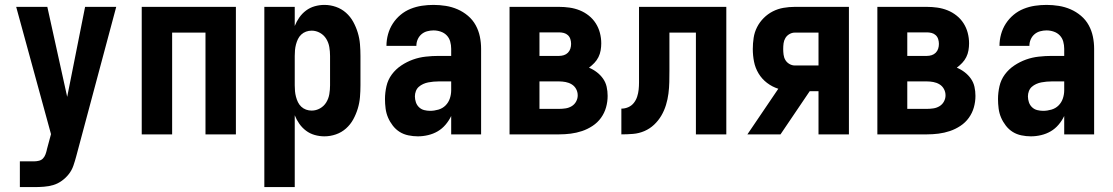

<svg xmlns="http://www.w3.org/2000/svg" viewBox="-20 -548 4540 783"><path d="M61 215V110H119Q129 110 139 107.5Q149 105 155.5 98Q162 91 165.5 81.5Q169 72 171 63V62Q171 62 171 62Q171 62 171 62Q171 62 171 62Q171 62 171 62L188 -1L46 -520H173L254 -153L327 -520H454L291 89Q286 108 279.5 127Q273 146 261 161.5Q249 177 232.5 189Q216 201 197.5 206.5Q179 212 159 213.5Q139 215 119 215Z M558 0V-520H942V0H818V-415H682V0Z M1058 215V-520H1182V-442Q1189 -460 1200.5 -476.5Q1212 -493 1228 -505Q1244 -517 1263.5 -522.5Q1283 -528 1303 -528Q1327 -528 1350 -520Q1373 -512 1391 -496Q1409 -480 1420.5 -459Q1432 -438 1439 -415Q1446 -392 1448 -368Q1450 -344 1450 -320V-200Q1450 -176 1448 -152Q1446 -128 1439 -105Q1432 -82 1420.5 -61Q1409 -40 1391 -24Q1373 -8 1350 0Q1327 8 1303 8Q1283 8 1263.5 2.5Q1244 -3 1228 -15Q1212 -27 1200.5 -43.5Q1189 -60 1182 -78V215ZM1251 -97Q1269 -97 1285 -106Q1301 -115 1310.5 -130.5Q1320 -146 1323 -164Q1326 -182 1326 -200V-320Q1326 -338 1323 -356Q1320 -374 1310.5 -389.5Q1301 -405 1285 -414Q1269 -423 1251 -423Q1239 -423 1228 -419Q1217 -415 1208.5 -407Q1200 -399 1195 -388.5Q1190 -378 1187 -366.5Q1184 -355 1183 -343.5Q1182 -332 1182 -320V-200Q1182 -188 1183 -176.5Q1184 -165 1187 -153.5Q1190 -142 1195 -131.5Q1200 -121 1208.5 -113Q1217 -105 1228 -101Q1239 -97 1251 -97Z M1684 8Q1665 8 1645.5 4Q1626 0 1610 -10Q1594 -20 1582 -35.5Q1570 -51 1562.5 -68.5Q1555 -86 1552.5 -105.5Q1550 -125 1550 -144Q1550 -170 1556 -196.5Q1562 -223 1578 -244.5Q1594 -266 1616.5 -281Q1639 -296 1664 -305Q1689 -314 1716 -317Q1743 -320 1769 -320H1820V-349Q1820 -364 1816 -378.5Q1812 -393 1802 -403.5Q1792 -414 1777.5 -419Q1763 -424 1748 -424Q1735 -424 1722 -420.5Q1709 -417 1699 -408.5Q1689 -400 1683.5 -387.5Q1678 -375 1678 -361H1556Q1556 -385 1562.5 -408.5Q1569 -432 1582 -452Q1595 -472 1613.5 -487.5Q1632 -503 1654.5 -512Q1677 -521 1700.5 -524.5Q1724 -528 1748 -528Q1773 -528 1798 -524Q1823 -520 1846 -510Q1869 -500 1888.5 -483.5Q1908 -467 1920 -445Q1932 -423 1937 -398.5Q1942 -374 1942 -349V0H1820V-75Q1811 -56 1797 -39.5Q1783 -23 1765 -12.5Q1747 -2 1726 3Q1705 8 1684 8ZM1734 -96Q1751 -96 1768 -101Q1785 -106 1797 -118Q1809 -130 1814.5 -146.5Q1820 -163 1820 -180V-216H1769Q1758 -216 1747.5 -215Q1737 -214 1726.5 -212Q1716 -210 1706 -205.5Q1696 -201 1688 -194Q1680 -187 1676 -176.5Q1672 -166 1672 -155Q1672 -143 1676 -131Q1680 -119 1689 -110.5Q1698 -102 1710 -99Q1722 -96 1734 -96Z M2058 0V-520H2260Q2281 -520 2302.5 -517Q2324 -514 2344 -506Q2364 -498 2381 -484.5Q2398 -471 2409.5 -453Q2421 -435 2426.5 -414Q2432 -393 2432 -371Q2432 -357 2429.5 -342.5Q2427 -328 2420.5 -315Q2414 -302 2404 -291.5Q2394 -281 2382 -272Q2399 -265 2414 -253.5Q2429 -242 2439.5 -227Q2450 -212 2454 -194Q2458 -176 2458 -157Q2458 -133 2451.5 -110Q2445 -87 2431 -67.5Q2417 -48 2396.5 -34.5Q2376 -21 2353.5 -13.5Q2331 -6 2307.5 -3Q2284 0 2260 0ZM2180 -320H2260Q2270 -320 2279.5 -323Q2289 -326 2296 -333Q2303 -340 2306 -349.5Q2309 -359 2309 -369Q2309 -369 2309 -369Q2309 -369 2309 -369Q2309 -379 2306 -388.5Q2303 -398 2296 -404.5Q2289 -411 2279.5 -413.5Q2270 -416 2260 -416H2180ZM2180 -104H2260Q2273 -104 2286.5 -106Q2300 -108 2311.5 -115Q2323 -122 2329.5 -134Q2336 -146 2336 -159Q2336 -173 2329.5 -185Q2323 -197 2311.5 -204Q2300 -211 2286.5 -213.5Q2273 -216 2260 -216H2180Z M2514 0V-105Q2529 -105 2542.5 -111Q2556 -117 2565 -128.5Q2574 -140 2578.5 -154Q2583 -168 2584.5 -182.5Q2586 -197 2586 -212Q2586 -227 2586 -241Q2586 -246 2586 -251Q2586 -256 2586 -261V-520H2942V0H2818V-415H2710V-261Q2710 -237 2709.5 -213.5Q2709 -190 2706 -166.5Q2703 -143 2696 -120Q2689 -97 2677 -76.5Q2665 -56 2647.5 -39.5Q2630 -23 2608 -13.5Q2586 -4 2562 -2Q2538 0 2514 0Z M3028 0 3154 -186Q3129 -194 3108 -210Q3087 -226 3073.5 -248.5Q3060 -271 3055 -296.5Q3050 -322 3050 -348Q3050 -371 3053.5 -394Q3057 -417 3067.5 -437.5Q3078 -458 3094.5 -474.5Q3111 -491 3131.5 -501.5Q3152 -512 3175 -516Q3198 -520 3221 -520H3442V0H3318V-176H3282L3163 0ZM3221 -281H3318V-415H3221Q3210 -415 3199.5 -409Q3189 -403 3183 -393Q3177 -383 3175.5 -371.5Q3174 -360 3174 -348Q3174 -337 3175.5 -325Q3177 -313 3183 -303Q3189 -293 3199.5 -287Q3210 -281 3221 -281Z M3558 0V-520H3760Q3781 -520 3802.5 -517Q3824 -514 3844 -506Q3864 -498 3881 -484.5Q3898 -471 3909.5 -453Q3921 -435 3926.5 -414Q3932 -393 3932 -371Q3932 -357 3929.5 -342.5Q3927 -328 3920.5 -315Q3914 -302 3904 -291.5Q3894 -281 3882 -272Q3899 -265 3914 -253.5Q3929 -242 3939.5 -227Q3950 -212 3954 -194Q3958 -176 3958 -157Q3958 -133 3951.5 -110Q3945 -87 3931 -67.5Q3917 -48 3896.5 -34.5Q3876 -21 3853.5 -13.5Q3831 -6 3807.5 -3Q3784 0 3760 0ZM3680 -320H3760Q3770 -320 3779.5 -323Q3789 -326 3796 -333Q3803 -340 3806 -349.5Q3809 -359 3809 -369Q3809 -369 3809 -369Q3809 -369 3809 -369Q3809 -379 3806 -388.5Q3803 -398 3796 -404.5Q3789 -411 3779.5 -413.5Q3770 -416 3760 -416H3680ZM3680 -104H3760Q3773 -104 3786.5 -106Q3800 -108 3811.5 -115Q3823 -122 3829.5 -134Q3836 -146 3836 -159Q3836 -173 3829.5 -185Q3823 -197 3811.5 -204Q3800 -211 3786.5 -213.5Q3773 -216 3760 -216H3680Z M4184 8Q4165 8 4145.5 4Q4126 0 4110 -10Q4094 -20 4082 -35.5Q4070 -51 4062.5 -68.5Q4055 -86 4052.5 -105.5Q4050 -125 4050 -144Q4050 -170 4056 -196.5Q4062 -223 4078 -244.5Q4094 -266 4116.5 -281Q4139 -296 4164 -305Q4189 -314 4216 -317Q4243 -320 4269 -320H4320V-349Q4320 -364 4316 -378.5Q4312 -393 4302 -403.5Q4292 -414 4277.5 -419Q4263 -424 4248 -424Q4235 -424 4222 -420.5Q4209 -417 4199 -408.5Q4189 -400 4183.5 -387.5Q4178 -375 4178 -361H4056Q4056 -385 4062.5 -408.5Q4069 -432 4082 -452Q4095 -472 4113.5 -487.5Q4132 -503 4154.5 -512Q4177 -521 4200.5 -524.5Q4224 -528 4248 -528Q4273 -528 4298 -524Q4323 -520 4346 -510Q4369 -500 4388.5 -483.5Q4408 -467 4420 -445Q4432 -423 4437 -398.5Q4442 -374 4442 -349V0H4320V-75Q4311 -56 4297 -39.5Q4283 -23 4265 -12.5Q4247 -2 4226 3Q4205 8 4184 8ZM4234 -96Q4251 -96 4268 -101Q4285 -106 4297 -118Q4309 -130 4314.5 -146.5Q4320 -163 4320 -180V-216H4269Q4258 -216 4247.5 -215Q4237 -214 4226.5 -212Q4216 -210 4206 -205.5Q4196 -201 4188 -194Q4180 -187 4176 -176.5Q4172 -166 4172 -155Q4172 -143 4176 -131Q4180 -119 4189 -110.5Q4198 -102 4210 -99Q4222 -96 4234 -96Z"/></svg>

Font: Iosevka SS04 Extrabold
Style: Regular
Weight: 800
Monospace: yes
Designer: Belleve Invis
Foundry: Belleve Invis
Version: Version 19.0.0; ttfautohint (v1.8.4)